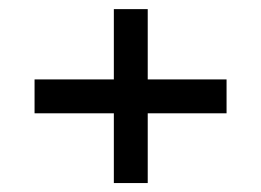

<svg xmlns="http://www.w3.org/2000/svg" viewBox="-20 -485 578 425"><path d="M56.5 -234.2V-309.2H481.5V-234.2ZM232 -464.8H307V-79.8H232Z"/></svg>

Font: Mohave Light
Style: Regular
Weight: 300
Designer: Gumpita Rahayu
Foundry: Tokotype
Version: Version 2.003